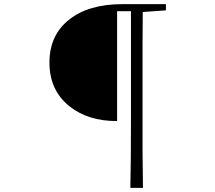

<svg xmlns="http://www.w3.org/2000/svg" viewBox="-20 -766 1040 928"><path d="M670 -708Q669 -641 669 -555V-30Q670 66 671 142H610Q613 29 613 -203V-712H546V-181Q406 -180 315 -253Q219 -330 219 -464Q219 -596 314 -671Q408 -746 572 -746H782V-716Z"/></svg>

Font: Source Han Serif SC ExtraLight
Style: Regular
Weight: 250
Designer: Ryoko NISHIZUKA  (kana & ideographs); Frank Grießhammer (Latin, Greek & Cyrillic); Wenlong ZHANG  (bopomofo); Sandoll Co
Foundry: Adobe Systems Incorporated
Version: Version 1.001 October 20, 2017